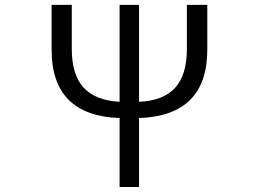

<svg xmlns="http://www.w3.org/2000/svg" viewBox="-20 -752 1040 772"><path d="M731.4 -732.4H813.5V-551.8Q813.5 -287.1 539.1 -277.3V0H460.9V-277.3Q187.5 -287.1 187.5 -551.8V-732.4H268.6V-555.7Q268.6 -451.2 316.4 -399.4Q364.3 -347.7 460.9 -342.8V-732.4H539.1V-342.8Q635.7 -346.7 683.6 -398.4Q731.4 -450.2 731.4 -555.7Z"/></svg>

Font: GenEi Gothic M SemiLight
Style: Regular
Weight: 350
Designer: o_tamon (Modified); [Source Han Sans]
Ryoko NISHIZUKA  (kana & ideographs); Paul D. Hunt (Latin, Greek & Cyrillic); Wenl
Version: Version 1.1a;Original Version 1.004